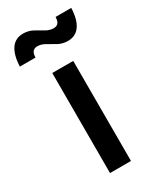

<svg xmlns="http://www.w3.org/2000/svg" viewBox="-232 -761 679 821"><g transform="rotate(-30 108.0 -351.0)"><path d="M56 0V-494H159.5V0ZM183.5 -579Q157.5 -579 136.2 -590.5Q115 -602 96 -613.5Q77 -625 57.5 -625Q27 -625 27 -587H-50.5Q-48 -643 -27.5 -672.8Q-7 -702.5 31.5 -702.5Q57.5 -702.5 78.8 -691Q100 -679.5 119 -668Q138 -656.5 157.5 -656.5Q188 -656.5 188 -694.5H265.5Q263.5 -638.5 242.8 -608.8Q222 -579 183.5 -579Z"/></g></svg>

Font: Cabin SemiCondensedMedium
Style: Regular
Weight: 500
Width: 4
Designer: Pablo Impallari
Foundry: Pablo Impallari. http://www.impallari.com Igino Marini. http://www.ikern.com
Version: Version 3.001